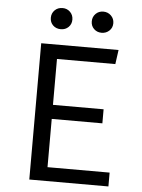

<svg xmlns="http://www.w3.org/2000/svg" viewBox="-59 -921 717 967"><g transform="rotate(5 300.0 -437.5)"><path d="M212 -385H468V-314H212V-70H526V0H126V-689H517L507 -617H212ZM163 -821Q163 -844 178.5 -859.5Q194 -875 218 -875Q241 -875 256.5 -859.5Q272 -844 272 -821Q272 -798 256.5 -783Q241 -768 218 -768Q194 -768 178.5 -783Q163 -798 163 -821ZM370 -821Q370 -844 385.5 -859.5Q401 -875 424 -875Q447 -875 463 -859.5Q479 -844 479 -821Q479 -798 463 -783Q447 -768 424 -768Q401 -768 385.5 -783Q370 -798 370 -821Z"/></g></svg>

Font: Fira Mono
Style: Regular
Weight: 400
Designer: Carrois Corporate & Edenspiekermann AG
Foundry: Carrois Corporate GbR & Edenspiekermann AG
Version: Version 3.206